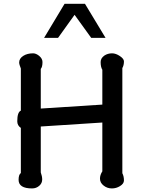

<svg xmlns="http://www.w3.org/2000/svg" viewBox="-20 -1021 767 1043"><path d="M201.5 -84.6Q209.2 -63.1 209.2 -46.2Q209.2 -25.6 193.3 -11.8Q176.9 2.6 154.4 2.6Q81 2.6 81 -44.1Q81 -72.8 93.3 -81V-326.2Q73.8 -339 73.8 -362.1Q73.8 -411.8 93.3 -420V-648.7Q84.1 -671.3 84.1 -681.5Q84.1 -703.1 106.2 -717.4Q127.7 -731.3 160 -731.3Q175.4 -731.3 192.3 -717.9Q210.8 -702.6 210.8 -684.1Q210.8 -656.9 201.5 -646.7V-431.3L535.9 -452.8V-642.1Q526.7 -656.4 526.7 -684.1Q526.7 -704.6 546.7 -719Q565.1 -731.3 588.7 -731.3Q609.2 -731.3 631.3 -716.4Q653.3 -701.5 653.3 -687.7Q653.3 -666.2 644.6 -651.3V-80Q653.3 -63.6 653.3 -40.5Q653.3 -23.1 631.3 -9.7Q611.3 2.6 587.7 2.6Q562.6 2.6 543.1 -12.8Q523.1 -28.2 523.1 -50.8Q523.1 -70.3 535.9 -90.3V-355.4L201.5 -333.8ZM553.3 -815.4H475.4L385.1 -940.5L295.4 -815.4H219.5L330.8 -1000.5H441.5Z"/></svg>

Font: Myanmar Handwriting
Style: Regular
Weight: 400
Designer: Khon Soe Zaw Thu
Foundry: PaOh Unicode khonsoezawthu@gmail.com and @hotmail.com
Version: Version 1.30 November 9, 2016